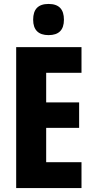

<svg xmlns="http://www.w3.org/2000/svg" viewBox="-20 -953 474 973"><path d="M226 -933C173 -933 148 -906 148 -853C148 -801 175 -775 226 -775C278 -775 304 -801 304 -853C304 -905 280 -933 226 -933ZM393 0V-131H214V-305H381V-434H214V-584H393V-714H62V0Z"/></svg>

Font: Noto Sans Devanagari ExtraCondensed ExtraBold
Style: Regular
Weight: 800
Width: 2
Designer: Jelle Bosma - Monotype Design Team
Foundry: Monotype Imaging Inc.
Version: Version 2.004